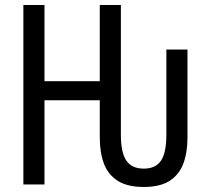

<svg xmlns="http://www.w3.org/2000/svg" viewBox="-20 -734 829 764"><path d="M73 0V-714H157V-411H377V-714H461V-198Q461 -126 483 -94.5Q505 -63 552 -63Q599 -63 620.5 -94.5Q642 -126 642 -198V-537H726V-187Q726 -127 709.5 -83Q693 -39 655 -14.5Q617 10 552 10Q487 10 448.5 -14.5Q410 -39 393.5 -83Q377 -127 377 -187V-335H157V0Z"/></svg>

Font: Noto Sans ExtraCondensed
Style: Regular
Weight: 400
Width: 2
Designer: Monotype Design Team
Foundry: Monotype Imaging Inc.
Version: Version 2.013; ttfautohint (v1.8.4.7-5d5b)